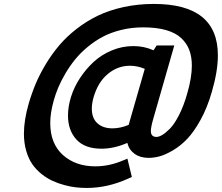

<svg xmlns="http://www.w3.org/2000/svg" viewBox="-20 -723 1123 972"><path d="M757.3 -468.3 772.9 -492.7H862.3L756.3 -123Q743.7 -79.6 743.7 -59.6Q743.7 -29.8 772.5 -29.8Q784.2 -29.8 801 -39.6Q817.9 -49.3 840.1 -71.5Q862.3 -93.8 886 -139.9Q909.7 -186 927.7 -249Q951.2 -329.6 951.2 -390.6Q951.2 -435.1 938.5 -469.2Q925.8 -503.4 897.7 -530Q869.6 -556.6 821 -570.6Q772.5 -584.5 704.6 -584.5Q646.5 -584.5 593.8 -571.5Q541 -558.6 499.8 -536.6Q458.5 -514.6 422.1 -484.1Q385.7 -453.6 359.4 -420.9Q333 -388.2 311 -350.8Q289.1 -313.5 275.1 -280.3Q261.2 -247.1 252 -213.9Q234.4 -151.4 234.4 -100.6Q234.4 4.4 298.6 61.8Q362.8 119.1 462.4 119.1Q534.2 119.1 605 88.4L625 80.1L647.5 172.9L627 182.1Q523.9 228.5 418.9 228.5Q392.6 228.5 365.5 225.6Q338.4 222.7 306.4 214.1Q274.4 205.6 246.1 192.6Q217.8 179.7 190.7 158.2Q163.6 136.7 144 108.9Q124.5 81.1 112.8 41Q101.1 1 101.1 -46.4Q101.1 -114.3 125 -197.3Q140.1 -249.5 160.6 -298.6Q181.2 -347.7 212.2 -398.9Q243.2 -450.2 280.5 -494.1Q317.9 -538.1 368.2 -577.1Q418.5 -616.2 475.8 -643.8Q533.2 -671.4 606 -687.3Q678.7 -703.1 759.3 -703.1Q1083 -703.1 1083 -442.9Q1083 -363.3 1052.7 -258.8Q1029.8 -178.7 995.6 -116.7Q961.4 -54.7 927.2 -19.3Q893.1 16.1 854.7 38.6Q816.4 61 787.4 68.6Q758.3 76.2 732.4 76.2Q689.9 76.2 661.6 55.9Q633.3 35.6 624.5 0.5Q557.1 29.8 494.1 29.8Q409.2 29.8 366.7 -16.8Q324.2 -63.5 324.2 -138.2Q324.2 -183.6 339.6 -232.9Q355 -282.2 384.8 -327.6Q414.6 -373 453.9 -409.4Q493.2 -445.8 545.9 -467.8Q598.6 -489.7 655.3 -489.7Q710 -489.7 757.3 -468.3ZM637.7 -390.1Q575.7 -390.1 525.9 -348.6Q476.1 -307.1 454.1 -231.9Q444.8 -199.7 444.8 -172.9Q444.8 -124.5 473.1 -98.9Q501.5 -73.2 549.3 -73.2Q588.9 -73.2 631.3 -90.8L712.9 -374.5Q675.8 -390.1 637.7 -390.1Z"/></svg>

Font: Cantarell
Style: Bold Italic
Weight: 700
Italic angle: -16°
Designer: Dave Crossland
Version: Version 1.004